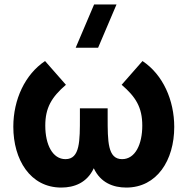

<svg xmlns="http://www.w3.org/2000/svg" viewBox="-20 -830 845 865"><path d="M321 -615H422L505 -810H404ZM256 15C314.5 15 372 -6.5 402.5 -72C433 -6.5 490.5 15 549 15C687 15 765 -108 765 -258C765 -379 714 -494 622 -555L528 -448C591 -394 621 -347 621 -264C621 -181 590 -113 530 -113C465 -113 465 -193 465 -302V-342H340V-302C340 -196 341 -113 275 -113C217 -113 184 -178 184 -264C184 -344 212 -392 277 -448L183 -555C93 -495 40 -382 40 -259C40 -111 116 15 256 15Z"/></svg>

Font: Manrope ExtraBold
Style: Regular
Weight: 800
Designer: Mikhail Sharanda
Foundry: Mikhail Sharanda
Version: Version 4.505